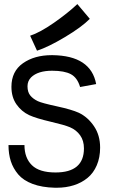

<svg xmlns="http://www.w3.org/2000/svg" viewBox="-20 -902 558 927"><path d="M125.5 -729.5Q173.8 -745.6 239.7 -791.5Q305.7 -837.4 353.5 -882.3L413.6 -811Q374 -771 293.5 -722.9Q212.9 -674.8 158.7 -657.2ZM120.6 -346.2Q83.5 -363.8 59.3 -398.4Q35.2 -433.1 35.2 -482.9Q35.2 -557.6 90.8 -596.7Q146.5 -635.7 229.5 -635.7H233.9Q418.9 -633.3 444.3 -496.1L366.7 -481.9Q353.5 -526.9 322.3 -543.7Q291 -560.5 231.9 -560.5Q162.6 -560.5 129.9 -528.3Q112.8 -510.7 112.8 -485.4Q112.8 -457.5 126 -441.2Q139.2 -424.8 162.6 -413.6Q182.1 -404.3 254.4 -388.7Q326.7 -373 360.8 -357.4Q404.3 -336.4 433.8 -292.7Q463.4 -249 463.4 -189.5Q463.4 -141.6 447.3 -104Q431.2 -66.4 402.6 -43Q374 -19.5 336.4 -7.6Q298.8 4.4 254.4 4.4H245.1Q182.6 2.9 137.7 -13.9Q92.8 -30.8 68.1 -59.8Q43.5 -88.9 32.2 -123.8Q21 -158.7 21 -201.7H98.1Q98.1 -139.6 134 -104.5Q169.9 -69.3 248 -69.3Q385.3 -69.3 385.3 -185.5Q385.3 -223.1 366.9 -248.8Q348.6 -274.4 317.9 -287.6Q291.5 -298.8 223.1 -314.7Q154.8 -330.6 120.6 -346.2Z"/></svg>

Font: FantasqueSansM Nerd Font
Style: Regular
Weight: 400
Monospace: yes
Designer: Jany Belluz
Version: Version 1.8.0 ; ttfautohint (v1.8.2);Nerd Fonts 3.4.0